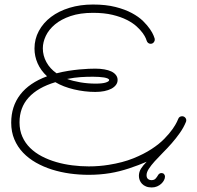

<svg xmlns="http://www.w3.org/2000/svg" viewBox="-20 -743 869 845"><path d="M706.1 34.2Q706.1 42 701.7 50.3Q697.3 58.6 689.7 65.7Q682.1 72.8 671.4 77.4Q660.6 82 647.9 82Q633.3 82 622.6 77.6Q611.8 73.2 605 65.9Q598.1 58.6 594.7 49.6Q591.3 40.5 591.3 31.2Q591.3 14.2 600.3 -0.5Q609.4 -15.1 625.5 -31.2Q608.4 -23.9 588.9 -16.4Q569.3 -8.8 548.3 -2Q527.3 4.9 506.1 10.3Q484.9 15.6 464.4 19Q419.4 26.4 370.1 26.4Q329.1 26.4 287.8 20.8Q246.6 15.1 208.7 3.2Q170.9 -8.8 138.2 -27.3Q105.5 -45.9 81.3 -71.3Q57.1 -96.7 43.2 -129.6Q29.3 -162.6 29.3 -203.1Q29.3 -274.9 69.1 -326.7Q108.9 -378.4 187 -407.2Q159.2 -433.1 145.5 -464.4Q131.8 -495.6 131.8 -529.3Q131.8 -571.3 151.1 -606.9Q170.4 -642.6 204.6 -668.5Q238.8 -694.3 285.9 -708.7Q333 -723.1 389.2 -723.1Q445.8 -723.1 488 -712.4Q530.3 -701.7 560.3 -685.5Q590.3 -669.4 609.6 -650.4Q628.9 -631.3 640.1 -614.7Q651.4 -598.1 655.8 -586.7Q660.2 -575.2 660.6 -573.7Q661.1 -571.8 661.1 -568.4Q661.1 -561.5 656 -555.9Q650.9 -550.3 642.6 -550.3Q636.7 -550.3 632.1 -554Q627.4 -557.6 625.5 -564Q625.5 -564.9 621.6 -574.5Q617.7 -584 607.9 -597.7Q598.1 -611.3 581.3 -626.7Q564.5 -642.1 538.1 -655.5Q511.7 -668.9 475.1 -677.7Q438.5 -686.5 389.2 -686.5Q332.5 -686.5 290.8 -672.4Q249 -658.2 221.9 -635.5Q194.8 -612.8 181.6 -585Q168.5 -557.1 168.5 -530.3Q168.5 -498.5 184.1 -469.7Q199.7 -440.9 229 -420.4Q255.4 -427.2 280.8 -431.2Q306.2 -435.1 328.6 -437.3Q351.1 -439.5 369.4 -440.2Q387.7 -440.9 399.4 -440.9Q420.9 -440.9 439 -437.7Q457 -434.6 470 -428.5Q482.9 -422.4 490.2 -412.8Q497.6 -403.3 497.6 -391.1Q497.6 -378.9 490.2 -369.1Q482.9 -359.4 470 -352.5Q457 -345.7 439 -342Q420.9 -338.4 399.4 -338.4Q376 -338.4 352.1 -341.3Q328.1 -344.2 305.4 -349.6Q282.7 -355 261.7 -363Q240.7 -371.1 223.6 -381.3Q146 -357.9 106 -313.7Q65.9 -269.5 65.9 -204.6Q65.9 -169.4 78.4 -141.4Q90.8 -113.3 112.8 -91.8Q134.8 -70.3 164.3 -54.9Q193.8 -39.6 227.5 -29.8Q261.2 -20 297.9 -15.4Q334.5 -10.7 370.6 -10.7Q394 -10.7 416 -12.5Q438 -14.2 458.5 -17.6Q520 -27.3 566.7 -46.1Q613.3 -64.9 647.2 -87.2Q681.2 -109.4 703.6 -132.6Q726.1 -155.8 739.5 -175Q752.9 -194.3 758.5 -206.5Q764.2 -218.8 764.2 -219.2Q766.1 -225.1 770.8 -228.3Q775.4 -231.4 781.2 -231.4Q789.1 -231.4 794.4 -226.1Q799.8 -220.7 799.8 -213.4Q799.8 -209.5 798.8 -207.5Q788.6 -182.1 771.7 -158.2Q754.9 -134.3 735.6 -112.3Q716.3 -90.3 696.5 -70.6Q676.8 -50.8 660.9 -33.2Q645 -15.6 635 -0.2Q625 15.1 625 27.8Q625 39.1 631.1 44.4Q637.2 49.8 647 49.8Q659.2 49.8 665.5 42.2Q671.9 34.7 675.3 28.3Q680.7 18.6 690.9 18.6Q697.8 18.6 701.9 23.2Q706.1 27.8 706.1 34.2ZM460.4 -390.6Q460.4 -394.5 454.1 -397.5Q447.8 -400.4 437.7 -402.1Q427.7 -403.8 415 -404.5Q402.3 -405.3 389.2 -405.3Q360.4 -405.3 334.5 -403.6Q308.6 -401.9 275.4 -395.5Q300.8 -386.2 333.7 -380.6Q366.7 -375 400.4 -375Q431.2 -375 445.8 -379.9Q460.4 -384.8 460.4 -390.6Z"/></svg>

Font: Sacramento
Style: Regular
Weight: 400
Designer: Astigmatic (AOETI)
Foundry: Astigmatic (AOETI)
Version: Version 1.000